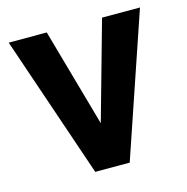

<svg xmlns="http://www.w3.org/2000/svg" viewBox="-84 -609 672 689"><g transform="rotate(-15 252.0 -264.0)"><path d="M233.9 -100.3 354.1 -528.3H495L315.3 0H229.6ZM148.7 -528.3 269.8 -99.3 273.3 0H187.3L7.3 -528.3Z"/></g></svg>

Font: Vazirmatn
Style: Regular
Weight: 400
Designer: Saber Rastikerdar
Foundry: Saber Rastikerdar
Version: Version 33.003;September 2, 2022;FontCreator 14.0.0.2862 64-